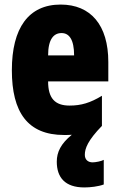

<svg xmlns="http://www.w3.org/2000/svg" viewBox="-20 -582 522 842"><path d="M352 97C352 69 365 34 427 -30V-162C376 -131 336 -119 285 -119C221 -119 191 -151 191 -225H455V-310C455 -472 378 -562 246 -562C105 -562 32 -459 32 -274C32 -90 101 10 261 10C273 10 284 10 295 9C247 48 229 85 229 127C229 196 265 240 350 240C376 240 411 236 435 227V119C425 125 399 130 386 130C367 130 352 119 352 97ZM250 -437C283 -437 305 -409 305 -339H191C191 -411 216 -437 250 -437Z"/></svg>

Font: Noto Sans Thai ExtCond Blk
Style: Regular
Weight: 900
Width: 2
Designer: Monotype Design Team
Foundry: Monotype Imaging Inc.
Version: Version 2.002